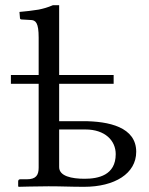

<svg xmlns="http://www.w3.org/2000/svg" viewBox="-20 -718 576 740"><path d="M426 -124C426 -42 358 -29 306 -29C256 -29 208 -39 208 -74V-219H309C385 -219 426 -176 426 -124ZM208 -698H184C163 -689 148 -685 129 -681C111 -678 72 -673 55 -672L57 -648C57 -645 60 -643 63 -643L97 -641C118 -641 129 -630 129 -573V-429H22V-395H129V-72C129 -43 119 -27 83 -27H58C53 -27 50 -24 50 -19V0L52 2C52 2 124 0 167 0C221 0 250 2 304 2C422 2 505 -49 505 -133C505 -228 400 -251 300 -251H208V-395H418V-429H208Z"/></svg>

Font: Libertinus Serif
Style: Regular
Weight: 400
Designer: Philipp H. Poll
Foundry: Khaled Hosny
Version: Version 6.2